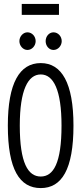

<svg xmlns="http://www.w3.org/2000/svg" viewBox="-20 -949 415 980"><path d="M91 -873H281V-929H91ZM120 -694C143 -694 162 -715 162 -739C162 -764 143 -784 120 -784C98 -784 79 -763 79 -739C79 -715 98 -694 120 -694ZM253 -694C276 -694 295 -715 295 -739C295 -764 276 -784 253 -784C231 -784 213 -764 213 -739C213 -714 231 -694 253 -694ZM188 11C295 11 355 -84 355 -308C355 -525 295 -627 188 -627C80 -627 20 -525 20 -308C20 -84 80 11 188 11ZM188 -48C123 -48 81 -117 81 -308C81 -490 123 -569 188 -569C253 -569 294 -490 294 -308C294 -117 253 -48 188 -48Z"/></svg>

Font: Inconsolata Condensed Thin
Style: Regular
Weight: 100
Width: 3
Monospace: yes
Designer: Raph Levien, Cyreal, Brenton Simpson
Foundry: Raph Levien, Cyreal, Google
Version: Version 3.100